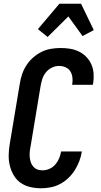

<svg xmlns="http://www.w3.org/2000/svg" viewBox="-20 -1000 540 1028"><path d="M200 8Q170 8 142 1.5Q114 -5 91.5 -20.5Q69 -36 54.5 -60Q40 -84 33 -111.5Q26 -139 26.5 -168.5Q27 -198 32 -228L86 -552Q90 -578 98.5 -603Q107 -628 121.5 -650.5Q136 -673 157 -691.5Q178 -710 202 -722Q226 -734 252.5 -738.5Q279 -743 304 -743Q330 -743 355 -739Q380 -735 402.5 -724Q425 -713 442 -695.5Q459 -678 469 -655.5Q479 -633 481 -607.5Q483 -582 479 -555L477 -546H366L367 -551Q370 -569 367.5 -587Q365 -605 356 -619Q347 -633 330.5 -640Q314 -647 296 -647Q276 -647 257 -637.5Q238 -628 225 -611.5Q212 -595 206 -575.5Q200 -556 197 -537L143 -212Q140 -198 139 -183.5Q138 -169 139.5 -155.5Q141 -142 145.5 -129.5Q150 -117 159 -107Q168 -97 180.5 -92.5Q193 -88 208 -88Q226 -88 244.5 -96Q263 -104 276 -119Q289 -134 296.5 -152Q304 -170 307 -188V-189H418V-188Q414 -162 404.5 -137Q395 -112 380.5 -89Q366 -66 345.5 -46.5Q325 -27 301 -14.5Q277 -2 251 3Q225 8 200 8ZM235 -802 183 -844 298 -980H414L482 -839L422 -807L346 -912Z"/></svg>

Font: Iosevka Term Curly Oblique
Style: Bold
Weight: 700
Italic angle: -9°
Designer: Belleve Invis
Foundry: Belleve Invis
Version: Version 32.3.0